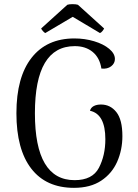

<svg xmlns="http://www.w3.org/2000/svg" viewBox="-20 -891 665 924"><path d="M59 -346Q59 -520 132 -613Q205 -706 338 -706Q388 -706 433 -692.5Q478 -679 505.5 -656Q533 -633 533 -607Q533 -586 515 -572Q497 -558 468 -561Q460 -613 426 -641Q392 -669 340 -669Q148 -669 148 -346Q148 -24 339 -24Q425 -24 456 -83.5Q487 -143 487 -221Q487 -342 413 -358Q417 -373 431 -380.5Q445 -388 466 -388Q511 -388 540 -351.5Q569 -315 569 -236Q569 -170 544 -113Q519 -56 467 -21.5Q415 13 336 13Q202 13 130.5 -79.5Q59 -172 59 -346ZM481 -754Q479 -749 473 -741.5Q467 -734 461 -732L330 -810L198 -732Q193 -734 186.5 -741.5Q180 -749 178 -754L304 -868Q313 -871 329 -871Q346 -871 355 -868Z"/></svg>

Font: Arima Madurai
Style: Regular
Weight: 400
Designer: Joana Correia and Natanael Gama
Foundry: NDISCOVER
Version: Version 1.019